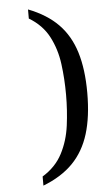

<svg xmlns="http://www.w3.org/2000/svg" viewBox="-60 -798 533 964"><g transform="rotate(-5 207.0 -316.0)"><path d="M119 128V82Q186 41 219 -22.5Q252 -86 262 -162Q272 -238 272 -317Q272 -397 262 -472.5Q252 -548 219 -611Q186 -674 119 -714V-760Q212 -724 269 -666Q326 -608 352.5 -522Q379 -436 379 -317Q379 -197 352.5 -111Q326 -25 269 33.5Q212 92 119 128Z"/></g></svg>

Font: Noto Serif Bengali Medium
Style: Regular
Weight: 500
Designer: Juan Bruce, Universal Thirst, Indian Type Foundry and the Monotype Design Team.
Foundry: Monotype Imaging Inc.
Version: Version 2.003; ttfautohint (v1.8.4.7-5d5b)